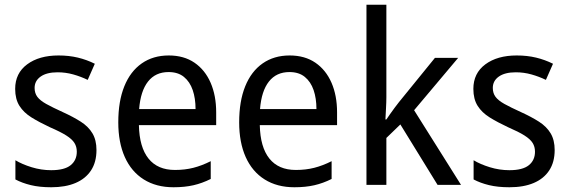

<svg xmlns="http://www.w3.org/2000/svg" viewBox="-20 -780 2401 810"><path d="M387 -147Q387 -96 364 -61Q341 -26 298.5 -8Q256 10 196 10Q147 10 110 1Q73 -8 45 -23V-104Q73 -87 113.5 -74.5Q154 -62 196 -62Q252 -62 278 -83Q304 -104 304 -140Q304 -161 294 -177Q284 -193 259.5 -208.5Q235 -224 191 -243Q146 -264 113 -284.5Q80 -305 62 -333.5Q44 -362 44 -405Q44 -471 94.5 -508.5Q145 -546 227 -546Q271 -546 308.5 -537Q346 -528 380 -511L350 -443Q321 -457 289 -466Q257 -475 223 -475Q177 -475 151.5 -457Q126 -439 126 -409Q126 -387 137.5 -371.5Q149 -356 175 -341.5Q201 -327 245 -307Q289 -287 321 -266.5Q353 -246 370 -217.5Q387 -189 387 -147Z M692 -546Q756 -546 800.5 -515.5Q845 -485 868.5 -431Q892 -377 892 -306V-252H566Q568 -159 606.5 -111Q645 -63 718 -63Q760 -63 795.5 -72Q831 -81 869 -100V-25Q833 -7 796 1.5Q759 10 712 10Q639 10 586.5 -23Q534 -56 506.5 -117.5Q479 -179 479 -264Q479 -353 504.5 -416Q530 -479 578 -512.5Q626 -546 692 -546ZM691 -476Q636 -476 604.5 -436Q573 -396 567 -320H805Q805 -365 793 -400Q781 -435 756 -455.5Q731 -476 691 -476Z M1202 -546Q1266 -546 1310.5 -515.5Q1355 -485 1378.5 -431Q1402 -377 1402 -306V-252H1076Q1078 -159 1116.5 -111Q1155 -63 1228 -63Q1270 -63 1305.5 -72Q1341 -81 1379 -100V-25Q1343 -7 1306 1.5Q1269 10 1222 10Q1149 10 1096.5 -23Q1044 -56 1016.5 -117.5Q989 -179 989 -264Q989 -353 1014.5 -416Q1040 -479 1088 -512.5Q1136 -546 1202 -546ZM1201 -476Q1146 -476 1114.5 -436Q1083 -396 1077 -320H1315Q1315 -365 1303 -400Q1291 -435 1266 -455.5Q1241 -476 1201 -476Z M1610 -370Q1610 -350 1608.5 -324Q1607 -298 1606 -276H1610Q1616 -285 1625.5 -298.5Q1635 -312 1645 -325.5Q1655 -339 1663 -349L1815 -536H1913L1727 -315L1925 0H1826L1669 -255L1610 -198V0H1526V-760H1610Z M2320 -147Q2320 -96 2297 -61Q2274 -26 2231.5 -8Q2189 10 2129 10Q2080 10 2043 1Q2006 -8 1978 -23V-104Q2006 -87 2046.5 -74.5Q2087 -62 2129 -62Q2185 -62 2211 -83Q2237 -104 2237 -140Q2237 -161 2227 -177Q2217 -193 2192.5 -208.5Q2168 -224 2124 -243Q2079 -264 2046 -284.5Q2013 -305 1995 -333.5Q1977 -362 1977 -405Q1977 -471 2027.5 -508.5Q2078 -546 2160 -546Q2204 -546 2241.5 -537Q2279 -528 2313 -511L2283 -443Q2254 -457 2222 -466Q2190 -475 2156 -475Q2110 -475 2084.5 -457Q2059 -439 2059 -409Q2059 -387 2070.5 -371.5Q2082 -356 2108 -341.5Q2134 -327 2178 -307Q2222 -287 2254 -266.5Q2286 -246 2303 -217.5Q2320 -189 2320 -147Z"/></svg>

Font: Noto Sans Khmer SemiCondensed
Style: Regular
Weight: 400
Width: 4
Designer: Danh Hong and the Monotype Design Team
Foundry: Monotype Imaging Inc.
Version: Version 2.004